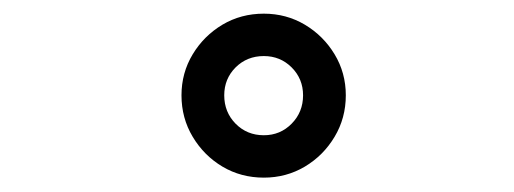

<svg xmlns="http://www.w3.org/2000/svg" viewBox="-20 -780 733 274"><path d="M356.5 -526.5Q324 -526.5 297.5 -542.2Q271 -558 255 -584.8Q239 -611.5 239 -644Q239 -676 255 -702.5Q271 -729 297.5 -744.8Q324 -760.5 356.5 -760.5Q388.5 -760.5 415 -744.8Q441.5 -729 457.5 -702.5Q473.5 -676 473.5 -644Q473.5 -611.5 457.5 -584.8Q441.5 -558 415 -542.2Q388.5 -526.5 356.5 -526.5ZM356.5 -587Q380 -587 396.2 -603.5Q412.5 -620 412.5 -644Q412.5 -667.5 396.2 -683.8Q380 -700 356.5 -700Q332.5 -700 316.2 -683.8Q300 -667.5 300 -644Q300 -620 316.2 -603.5Q332.5 -587 356.5 -587Z"/></svg>

Font: Trispace SemiExpanded
Style: Regular
Weight: 400
Width: 6
Designer: Tyler Finck
Foundry: Etcetera Type Company
Version: Version 1.210; ttfautohint (v1.8.3)